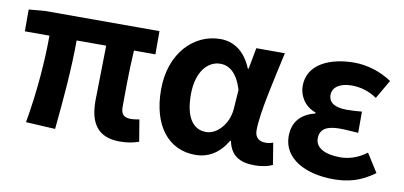

<svg xmlns="http://www.w3.org/2000/svg" viewBox="-60 -756 2005 953"><g transform="rotate(10 942.5 -280.0)"><path d="M580 14C621 14 654 6 675 -2L657 -111C640 -108 625 -106 615 -106C582 -106 564 -118 564 -158C564 -191 564 -337 571 -443H679V-560H104L21 -553V-443H145C145 -312 132 -153 105 0L253 8C268 -141 282 -303 282 -443H431C430 -342 426 -204 426 -164C426 -55 466 14 580 14Z M959 14C1027 14 1080 -19 1119 -85H1123C1137 -14 1183 14 1258 14C1300 14 1330 6 1349 -4L1331 -113C1318 -108 1305 -106 1294 -106C1262 -106 1239 -121 1239 -159C1239 -248 1282 -426 1311 -560H1167L1147 -453H1143C1108 -539 1049 -574 984 -574C854 -574 737 -463 737 -276C737 -93 826 14 959 14ZM993 -107C928 -107 887 -162 887 -277C887 -398 946 -453 1005 -453C1052 -453 1091 -422 1116 -341L1109 -242C1103 -168 1049 -107 993 -107Z M1656 14C1728 14 1791 -1 1862 -53L1803 -146C1758 -111 1710 -99 1671 -99C1590 -99 1545 -127 1545 -172C1545 -218 1577 -239 1644 -239C1674 -239 1706 -236 1738 -234V-341C1712 -339 1685 -337 1662 -337C1600 -337 1570 -358 1570 -396C1570 -436 1609 -460 1666 -460C1711 -460 1755 -447 1794 -420L1849 -515C1794 -552 1726 -574 1659 -574C1536 -574 1426 -525 1426 -416C1426 -369 1454 -316 1512 -297V-292C1446 -275 1401 -235 1401 -158C1401 -46 1514 14 1656 14Z"/></g></svg>

Font: Noto Sans HK
Style: Bold
Weight: 700
Designer: Ryoko NISHIZUKA 西塚涼子 (kana, bopomofo & ideographs); Paul D. Hunt (Latin, Greek & Cyrillic); Sandoll Communications 산돌커뮤니
Foundry: Adobe
Version: Version 2.002;hotconv 1.0.116;makeotfexe 2.5.65601